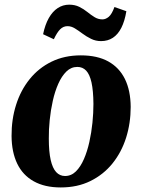

<svg xmlns="http://www.w3.org/2000/svg" viewBox="-20 -789 608 822"><path d="M326 -552Q396.5 -552 443.5 -526Q490.5 -500 514.8 -450.8Q539 -401.5 539.5 -331.5Q539.5 -261.5 519.8 -199.2Q500 -137 461.5 -89.2Q423 -41.5 367.2 -14Q311.5 13.5 240 13.5Q171.5 13.5 124.5 -12.8Q77.5 -39 53.8 -88.2Q30 -137.5 29.5 -206.5Q29 -277.5 48.8 -340Q68.5 -402.5 107 -450.2Q145.5 -498 200.8 -525Q256 -552 326 -552ZM311 -502.5Q284.5 -502.5 264.2 -482.8Q244 -463 229.5 -430.2Q215 -397.5 206 -357.2Q197 -317 192.8 -275Q188.5 -233 189 -195.5Q189 -139.5 197 -104.2Q205 -69 220.5 -52.2Q236 -35.5 258.5 -35.5Q285 -35.5 305 -55.2Q325 -75 339.2 -107.8Q353.5 -140.5 362.5 -181Q371.5 -221.5 375.8 -263.8Q380 -306 380 -344Q379.5 -401 371.8 -435.8Q364 -470.5 349 -486.5Q334 -502.5 311 -502.5ZM164.5 -642.5Q173 -683.5 189 -711.8Q205 -740 227.2 -754.5Q249.5 -769 276 -769Q300.5 -769 319.2 -759.8Q338 -750.5 353.8 -737.8Q369.5 -725 385 -715.5Q400.5 -706 418.5 -706Q432.5 -706 445.8 -717.2Q459 -728.5 470 -759L521 -741Q514 -698.5 499.5 -670Q485 -641.5 463.2 -627.2Q441.5 -613 412.5 -613Q389.5 -613 369.8 -622.8Q350 -632.5 333 -645.2Q316 -658 300.5 -667.5Q285 -677 269 -677Q251 -677 237.5 -663.5Q224 -650 210.5 -621Z"/></svg>

Font: Merriweather 60pt ExtraBold
Style: Italic
Weight: 800
Italic angle: -7.8°
Version: Version 2.101